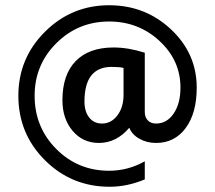

<svg xmlns="http://www.w3.org/2000/svg" viewBox="-20 -700 820 732"><path d="M451 -441Q435 -445 406 -445Q302 -445 302 -313Q302 -275 320 -252Q338 -229 369 -229Q404 -229 427.5 -260Q451 -291 451 -338ZM532 -16Q465 12 398 12Q253 12 151.5 -89Q50 -190 50 -335Q50 -478 151.5 -579Q253 -680 396 -680Q534 -680 632 -588Q730 -496 730 -366Q730 -269 688 -212Q646 -155 575 -155Q540 -155 511.5 -171Q483 -187 473 -213Q424 -155 357 -155Q296 -155 257 -201Q218 -247 218 -318Q218 -415 268.5 -467Q319 -519 413 -519Q469 -519 532 -499V-273Q532 -253 543.5 -241Q555 -229 575 -229Q616 -229 642 -267Q668 -305 668 -366Q668 -470 588 -544Q508 -618 396 -618Q278 -618 195 -535.5Q112 -453 112 -335Q112 -215 194.5 -132Q277 -49 396 -49Q468 -49 532 -85Z"/></svg>

Font: Atkinson Hyperlegible Pro
Style: Regular
Weight: 400
Designer: Elliott Scott, Megan Eiswerth, Linus Boman, Theodore Petrosky, Jacob Perez
Foundry: Braille Institute
Version: Version 1.5.1